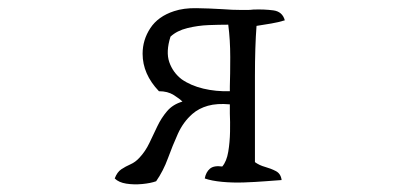

<svg xmlns="http://www.w3.org/2000/svg" viewBox="-20 -493 1040 482"><path d="M695 -442Q679 -437 661 -434Q643 -431 624 -428Q620 -376 620 -302Q620 -228 620 -155Q620 -137 620 -120Q620 -103 620 -86Q631 -78 645.5 -74Q660 -70 672.5 -63.5Q685 -57 687 -41Q672 -40 646.5 -38Q621 -36 592.5 -35Q564 -34 537.5 -36.5Q511 -39 494 -45Q497 -61 507 -69.5Q517 -78 538 -75Q549 -88 553 -112Q557 -136 557.5 -162Q558 -188 557 -208Q557 -215 557 -221Q557 -227 557 -231Q525 -234 502 -227.5Q479 -221 463 -207Q440 -187 426.5 -157Q413 -127 401.5 -95.5Q390 -64 372 -38Q358 -33 337 -31Q316 -29 297 -32Q278 -35 268 -45Q274 -61 284.5 -68Q295 -75 307.5 -80.5Q320 -86 330 -97Q345 -113 355 -134Q365 -155 375 -176Q385 -197 399.5 -214Q414 -231 438 -238Q431 -245 416 -254.5Q401 -264 379 -264Q338 -307 338 -358Q338 -393 357.5 -422.5Q377 -452 417 -465Q441 -473 473 -472.5Q505 -472 538 -470Q551 -469 563 -468.5Q575 -468 587 -468Q594 -468 601 -468Q608 -468 616 -469Q643 -470 666 -467Q689 -464 695 -442ZM557 -264Q557 -268 557 -276Q558 -306 558 -349.5Q558 -393 553 -431Q552 -431 550 -431Q531 -431 504 -430Q477 -429 450.5 -422.5Q424 -416 408 -401Q396 -363 405 -337Q414 -311 436 -294Q459 -278 490.5 -270.5Q522 -263 557 -264Z"/></svg>

Font: Yuji Mai
Style: Regular
Weight: 400
Designer: Kataoka Yuji
Foundry: Kinuta Font Factory
Version: Version 3.002